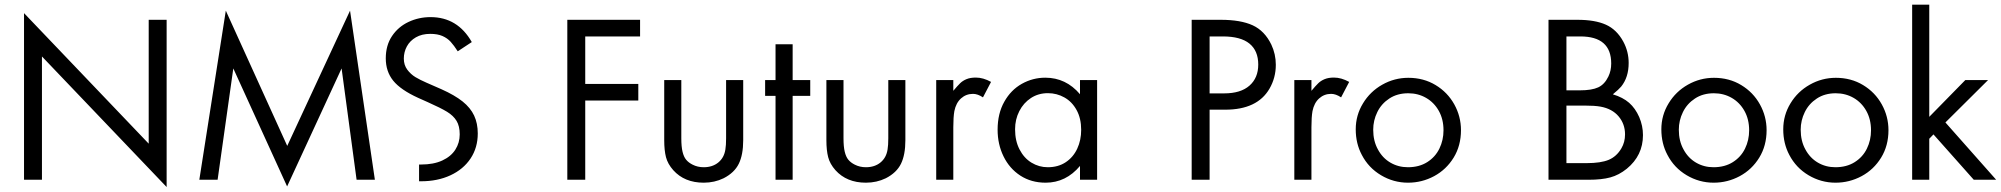

<svg xmlns="http://www.w3.org/2000/svg" viewBox="-20 -749 8337 800"><path d="M80.1 -694.3 599.6 -150.4V-666.5H674.3V30.3L154.8 -513.7V0H80.1Z M920.9 -704.6 1176.8 -141.1 1438.5 -704.6 1542 0H1465.8L1403.3 -463.9L1176.3 27.8L952.1 -463.9L886.7 0H810.5Z M1587.4 -505.9Q1587.4 -560.1 1613.5 -598.9Q1639.6 -637.7 1682.4 -657.7Q1725.1 -677.7 1773.9 -677.7Q1886.7 -677.7 1945.8 -573.7L1887.2 -535.2Q1871.6 -559.6 1857.9 -574.7Q1844.2 -589.8 1823.7 -598.9Q1803.2 -607.9 1772.9 -607.9Q1737.8 -607.9 1712.9 -593.5Q1688 -579.1 1675.3 -555.7Q1662.6 -532.2 1662.6 -504.9Q1662.6 -478 1677 -458.7Q1691.4 -439.5 1710.9 -427.7Q1730.5 -416 1756.3 -404.8L1819.8 -377Q1874.5 -352.5 1907.5 -326.2Q1940.4 -299.8 1955.6 -267.3Q1970.7 -234.9 1970.7 -192.9Q1970.7 -133.8 1940.7 -88.6Q1910.6 -43.5 1856.9 -18.6Q1803.2 6.3 1734.4 6.3H1726.1V-63.5H1734.4Q1786.6 -63.5 1823 -80.3Q1859.4 -97.2 1877.4 -125.7Q1895.5 -154.3 1895.5 -189Q1895.5 -223.6 1882.3 -245.4Q1869.1 -267.1 1842.8 -283.2Q1816.4 -299.3 1762.7 -323.2L1722.2 -341.3Q1649.4 -374.5 1618.4 -412.8Q1587.4 -451.2 1587.4 -505.9Z M2647 -666.5V-597.2H2418.5V-399.4H2639.6V-330.1H2418.5V0H2343.8V-666.5Z M2818.8 -415.5V-172.9Q2818.8 -137.7 2824 -116.5Q2829.1 -95.2 2839.1 -83.3Q2849.1 -71.3 2865.7 -63Q2886.7 -52.2 2912.1 -52.2Q2948.7 -52.2 2972.9 -72Q2997.1 -91.8 3002.4 -126Q3005.4 -143.6 3005.4 -172.9V-415.5H3076.7V-165Q3076.7 -104 3058.3 -66.7Q3040 -29.3 2995.1 -6.3Q2957 12.2 2912.1 12.2Q2832 12.2 2785.2 -40Q2762.2 -65.9 2754.9 -94.2Q2747.6 -122.6 2747.6 -165V-415.5Z M3168 -349.6V-415.5H3211.4V-564.5H3282.7V-415.5H3356V-349.6H3282.7V0H3211.4V-349.6Z M3494.6 -415.5V-172.9Q3494.6 -137.7 3499.8 -116.5Q3504.9 -95.2 3514.9 -83.3Q3524.9 -71.3 3541.5 -63Q3562.5 -52.2 3587.9 -52.2Q3624.5 -52.2 3648.7 -72Q3672.9 -91.8 3678.2 -126Q3681.2 -143.6 3681.2 -172.9V-415.5H3752.4V-165Q3752.4 -104 3734.1 -66.7Q3715.8 -29.3 3670.9 -6.3Q3632.8 12.2 3587.9 12.2Q3507.8 12.2 3460.9 -40Q3438 -65.9 3430.7 -94.2Q3423.3 -122.6 3423.3 -165V-415.5Z M3880.9 -415.5H3952.1V-370.6Q3969.7 -391.6 3980.5 -402.1Q3991.2 -412.6 4007.1 -419.2Q4022.9 -425.8 4045.9 -425.8Q4076.7 -425.8 4109.4 -407.7L4075.7 -343.3Q4053.7 -357.9 4034.2 -357.9Q4005.4 -357.9 3984.4 -339.1Q3963.4 -320.3 3956.5 -286.1Q3952.1 -261.2 3952.1 -218.8V0H3880.9Z M4164.6 -325.2Q4191.9 -374 4237.5 -399.7Q4283.2 -425.3 4335.4 -425.3Q4421.4 -425.3 4480 -356.4V-415.5H4551.3V0H4480V-57.6Q4421.4 12.2 4336.9 12.2Q4276.9 12.2 4231.4 -17.3Q4186 -46.9 4161.4 -97.4Q4136.7 -147.9 4136.7 -208.5Q4136.7 -275.9 4164.6 -325.2ZM4228 -126.5Q4246.6 -90.3 4277.8 -71.3Q4309.1 -52.2 4345.7 -52.2Q4389.2 -52.2 4420.7 -73.2Q4452.1 -94.2 4468.5 -129.6Q4484.9 -165 4484.9 -208Q4484.9 -255.9 4465.8 -290.5Q4446.8 -325.2 4415 -343Q4383.3 -360.8 4346.2 -360.8Q4306.6 -360.8 4275.6 -340.6Q4244.6 -320.3 4227.1 -285.9Q4209.5 -251.5 4209.5 -210.4Q4209.5 -162.1 4228 -126.5Z M4945.3 -666.5H5066.4Q5149.4 -666.5 5199.5 -643.6Q5249.5 -620.6 5277.3 -563Q5295.9 -523.4 5295.9 -479Q5295.9 -424.8 5269.5 -379.4Q5218.8 -292 5085 -292H5020V0H4945.3ZM5080.6 -359.9Q5149.4 -359.9 5186 -392.1Q5222.7 -424.3 5222.7 -480Q5222.7 -537.6 5186 -567.4Q5149.4 -597.2 5075.2 -597.2H5020V-359.9Z M5373 -415.5H5444.3V-370.6Q5461.9 -391.6 5472.7 -402.1Q5483.4 -412.6 5499.3 -419.2Q5515.1 -425.8 5538.1 -425.8Q5568.8 -425.8 5601.6 -407.7L5567.9 -343.3Q5545.9 -357.9 5526.4 -357.9Q5497.6 -357.9 5476.6 -339.1Q5455.6 -320.3 5448.7 -286.1Q5444.3 -261.2 5444.3 -218.8V0H5373Z M5659.2 -318.4Q5689 -367.7 5739.5 -396.2Q5790 -424.8 5848.1 -424.8Q5911.6 -424.8 5961.7 -394.5Q6011.7 -364.3 6039.6 -314Q6067.4 -263.7 6067.4 -206.5Q6067.4 -142.1 6036.9 -92.3Q6006.3 -42.5 5955.6 -15.1Q5904.8 12.2 5846.7 12.2Q5786.6 12.2 5734.4 -18.8Q5682.1 -49.8 5654.3 -103.5Q5628.9 -150.9 5628.9 -210Q5628.9 -269 5659.2 -318.4ZM5721.2 -126.5Q5740.2 -90.8 5773.2 -71.5Q5806.2 -52.2 5846.2 -52.2Q5893.1 -52.2 5926.8 -73.5Q5960.4 -94.7 5977.5 -129.9Q5994.6 -165 5994.6 -206.1Q5994.6 -252 5975.1 -286.9Q5955.6 -321.8 5922.1 -341.1Q5888.7 -360.4 5847.7 -360.4Q5802.2 -360.4 5769 -338.6Q5735.8 -316.9 5718.8 -282Q5701.7 -247.1 5701.7 -208.5Q5701.7 -161.6 5721.2 -126.5Z M6432.1 0V-666.5H6552.7Q6626 -666.5 6671.1 -646.2Q6716.3 -626 6743.7 -575.7Q6766.1 -534.2 6766.1 -486.8Q6766.1 -426.8 6734.9 -388.2Q6725.1 -376.5 6700.2 -356Q6742.2 -343.3 6768.1 -320.6Q6793.9 -297.9 6810.1 -261.2Q6825.7 -224.6 6825.7 -186Q6825.7 -101.1 6758.3 -45.9Q6725.6 -19.5 6689.7 -9.8Q6653.8 0 6598.6 0ZM6591.8 -69.3Q6649.9 -69.3 6682.9 -83Q6715.8 -96.7 6735.8 -130.9Q6751 -156.7 6751 -189Q6751 -232.4 6724.1 -264.2Q6697.3 -295.9 6648.9 -304.7Q6624.5 -309.1 6582 -309.1H6506.8V-69.3ZM6506.8 -597.2V-372.6H6563Q6612.3 -372.6 6639.2 -385Q6666 -397.5 6681.6 -430.2Q6693.4 -454.6 6693.4 -484.4Q6693.4 -597.2 6564.9 -597.2Z M6932.6 -318.4Q6962.4 -367.7 7012.9 -396.2Q7063.5 -424.8 7121.6 -424.8Q7185.1 -424.8 7235.1 -394.5Q7285.2 -364.3 7313 -314Q7340.8 -263.7 7340.8 -206.5Q7340.8 -142.1 7310.3 -92.3Q7279.8 -42.5 7229 -15.1Q7178.2 12.2 7120.1 12.2Q7060.1 12.2 7007.8 -18.8Q6955.6 -49.8 6927.7 -103.5Q6902.3 -150.9 6902.3 -210Q6902.3 -269 6932.6 -318.4ZM6994.6 -126.5Q7013.7 -90.8 7046.6 -71.5Q7079.6 -52.2 7119.6 -52.2Q7166.5 -52.2 7200.2 -73.5Q7233.9 -94.7 7251 -129.9Q7268.1 -165 7268.1 -206.1Q7268.1 -252 7248.5 -286.9Q7229 -321.8 7195.6 -341.1Q7162.1 -360.4 7121.1 -360.4Q7075.7 -360.4 7042.5 -338.6Q7009.3 -316.9 6992.2 -282Q6975.1 -247.1 6975.1 -208.5Q6975.1 -161.6 6994.6 -126.5Z M7440.4 -318.4Q7470.2 -367.7 7520.8 -396.2Q7571.3 -424.8 7629.4 -424.8Q7692.9 -424.8 7742.9 -394.5Q7793 -364.3 7820.8 -314Q7848.6 -263.7 7848.6 -206.5Q7848.6 -142.1 7818.1 -92.3Q7787.6 -42.5 7736.8 -15.1Q7686 12.2 7627.9 12.2Q7567.9 12.2 7515.6 -18.8Q7463.4 -49.8 7435.5 -103.5Q7410.2 -150.9 7410.2 -210Q7410.2 -269 7440.4 -318.4ZM7502.4 -126.5Q7521.5 -90.8 7554.4 -71.5Q7587.4 -52.2 7627.4 -52.2Q7674.3 -52.2 7708 -73.5Q7741.7 -94.7 7758.8 -129.9Q7775.9 -165 7775.9 -206.1Q7775.9 -252 7756.3 -286.9Q7736.8 -321.8 7703.4 -341.1Q7669.9 -360.4 7628.9 -360.4Q7583.5 -360.4 7550.3 -338.6Q7517.1 -316.9 7500 -282Q7482.9 -247.1 7482.9 -208.5Q7482.9 -161.6 7502.4 -126.5Z M7947.3 -729.5H8018.6V-262.2L8168.9 -415.5H8263.7L8085.9 -238.8L8297.4 0H8204.1L8036.1 -189L8018.6 -170.9V0H7947.3Z"/></svg>

Font: NMS Futura Pro Book
Style: Regular
Weight: 400
Designer: Blend3rman
Version: Version 0.1